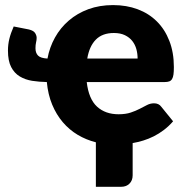

<svg xmlns="http://www.w3.org/2000/svg" viewBox="-20 -546 712 736"><path d="M507.5 -321.5Q507.5 -340 502.8 -357.5Q498 -375 487.2 -388.8Q476.5 -402.5 459 -411Q441.5 -419.5 416.5 -419.5Q372.5 -419.5 347.5 -394.2Q322.5 -369 314.5 -321.5ZM312.5 -231.5Q320 -166.5 352 -137.2Q384 -108 434.5 -108Q461.5 -108 481 -114.5Q500.5 -121 515.8 -129Q531 -137 543.8 -143.5Q556.5 -150 570.5 -150Q589 -150 598.5 -136.5L643.5 -81Q627 -62 608.2 -47.8Q589.5 -33.5 569.5 -23.5Q549.5 -13.5 529 -7.2Q508.5 -1 488.5 2.5V126Q488.5 146 476.2 158Q464 170 445 170H347.5V-0.5Q310 -10 277.8 -29.2Q245.5 -48.5 220.8 -77.5Q196 -106.5 180 -145Q164 -183.5 159.5 -231.5Q130 -232 103.2 -236.2Q76.5 -240.5 55.8 -253Q35 -265.5 22.8 -289Q10.5 -312.5 10.5 -352Q10.5 -375.5 15.8 -397Q21 -418.5 32.5 -444.5L91 -433Q109 -428.5 114.8 -419Q120.5 -409.5 120.5 -401Q120.5 -392.5 118.2 -383.2Q116 -374 116 -361Q116 -343 125.8 -333Q135.5 -323 162 -321.5Q170 -365 190.8 -402.2Q211.5 -439.5 243.8 -467.2Q276 -495 318.8 -510.8Q361.5 -526.5 413.5 -526.5Q465 -526.5 507.8 -510.5Q550.5 -494.5 581.2 -464Q612 -433.5 629.2 -389.2Q646.5 -345 646.5 -289Q646.5 -271.5 645 -260.5Q643.5 -249.5 639.5 -243Q635.5 -236.5 628.8 -234Q622 -231.5 611.5 -231.5Z"/></svg>

Font: Lato ExtraBold
Style: Regular
Weight: 800
Designer: Lukasz Dziedzic with Adam Twardoch and Botio Nikoltchev
Foundry: tyPoland Lukasz Dziedzic
Version: Version 2.015; 2015-08-06; http://www.latofonts.com/